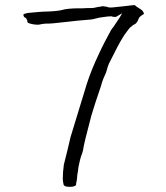

<svg xmlns="http://www.w3.org/2000/svg" viewBox="-20 -699 640 740"><path d="M500 -679Q501 -678 502 -677Q504 -675 507 -673Q520 -665 521 -664H522V-663Q527 -661 531 -655Q533 -651 535 -647Q534 -645 533 -644Q532 -643 532 -643H530L529 -642Q523 -638 520 -635Q516 -632 514 -626Q512 -622 511 -619Q509 -617 509 -615Q508 -614 507 -613L506 -612V-611L504 -609L503 -608H502Q502 -607 500 -606Q492 -603 488 -598Q486 -596 484 -595H483V-594Q482 -593 479 -591V-590Q475 -586 468 -576Q460 -566 453 -554Q438 -531 400 -454Q396 -446 389 -420Q384 -408 378 -395Q373 -382 369 -367Q344 -294 332 -253Q303 -142 303 -137Q300 -117 297 -109Q291 -94 288 -81Q283 -57 282 -53V-52Q281 -39 278 -26V-25Q277 -18 277 -13Q277 -9 276 -4Q273 6 273 15Q270 16 268 18Q266 18 265 18.5Q264 19 263 20Q255 21 253 21Q249 21 248 21H247Q227 21 225 12Q222 0 222 -11Q222 -34 226 -64Q227 -68 239 -116Q248 -153 252 -171Q257 -188 314 -374Q331 -428 362 -493Q372 -515 384 -538Q405 -577 408 -583Q411 -588 417 -595Q422 -603 429 -613Q435 -621 441 -631L451 -648L434 -638L427 -634Q422 -633 420 -634L412 -635L411 -636H406Q397 -636 384 -634Q374 -633 363 -631Q334 -623 321 -623Q281 -620 240 -615Q173 -607 159 -608Q151 -608 140 -606Q135 -605 130 -604Q126 -604 120 -604Q113 -604 100 -607Q95 -608 91.5 -609.5Q88 -611 87 -612L86 -613L85 -619Q85 -622 84 -623L83 -624Q81 -630 75 -632Q74 -632 73 -634Q70 -638 70 -642Q70 -644 75 -646Q79 -647 87 -649Q97 -650 108 -651Q119 -652 131 -653Q141 -654 145 -654Q196 -655 217 -660Q239 -667 287 -667H299L320 -668H330Q338 -668 343 -669Q350 -671 357 -672Q369 -674 371 -674Q372 -675 373 -675Q375 -675 377 -675Q380 -675 381 -674H382H383H386Q389 -673 391 -673Q394 -672 397 -671V-672Q397 -672 397 -671Q401 -670 405 -670Q415 -670 429 -672Q444 -673 458 -675Q464 -676 471 -676.5Q478 -677 483 -678Q489 -679 493 -679H494Q497 -679 500 -679ZM507 -673Q508 -673 508 -673Z"/></svg>

Font: ToneOZ-Pinyin-Tsuipita-TC
Style: Regular
Weight: 400
Designer: ÂÆ£ÂøóÂáåJeffrey Xuan(jeffreyx@gmail.com, ToneOZ.com) ÈòøÂù§(cjkFonts)
Foundry: ToneOZ
Version: Version 0.24071